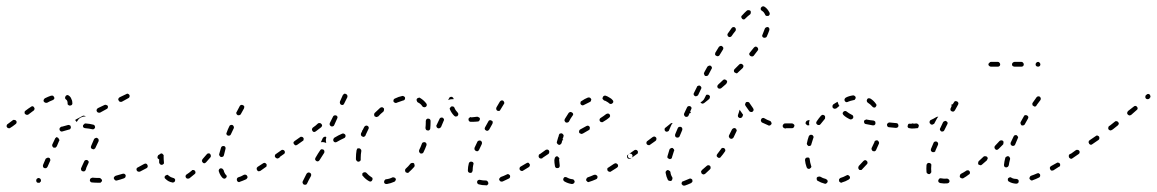

<svg xmlns="http://www.w3.org/2000/svg" viewBox="-28 -566 3627 602"><path d="M86 3Q87 6 90 7Q91 7 93 7Q94 8 96 7Q97 6 98 5Q99 4 100 3Q101 0 100 -3Q99 -6 96 -7Q95 -8 93 -8Q92 -8 90 -7Q89 -7 88 -6Q87 -5 86 -3Q85 0 86 3ZM283 7H284Q286 7 287 7Q288 6 289 5Q290 4 291 3Q292 1 292 0Q292 -3 289 -5Q287 -8 284 -8H283Q270 -8 262 -9Q261 -9 259 -8Q258 -8 257 -7Q255 -6 255 -5Q254 -4 254 -2Q253 1 255 3Q257 6 260 6Q269 7 283 7ZM364 -9Q365 -9 365 -11Q366 -12 366 -14Q366 -15 366 -17Q365 -19 362 -21Q359 -22 356 -21Q345 -18 335 -15Q332 -14 330 -11Q328 -9 329 -6Q330 -4 331 -3Q331 -2 333 -1Q334 0 335 0Q337 0 338 0Q350 -3 361 -7Q362 -8 364 -9ZM435 -43Q436 -46 434 -49Q434 -50 433 -51Q431 -52 430 -53Q429 -53 427 -53Q426 -53 424 -52Q414 -46 404 -41Q403 -41 402 -40Q401 -38 400 -37Q400 -36 400 -34Q400 -33 401 -31Q402 -29 405 -28Q408 -27 411 -28Q421 -33 432 -39Q434 -40 435 -43ZM226 -38Q226 -37 226 -35Q226 -34 227 -32Q227 -31 229 -30Q230 -29 231 -29Q234 -28 237 -29Q240 -31 241 -34Q242 -37 243 -41L249 -54Q250 -55 250 -57Q250 -58 250 -60Q249 -61 248 -62Q247 -63 246 -64Q243 -65 240 -64Q237 -63 236 -60L230 -47Q228 -42 226 -38ZM107 -43Q108 -40 111 -39Q114 -38 117 -39Q119 -40 121 -43L129 -61Q130 -63 130 -64Q130 -66 129 -67Q129 -68 128 -70Q127 -71 125 -71Q123 -73 120 -71Q117 -70 115 -68L107 -49Q106 -46 107 -43ZM484 -73Q485 -74 485 -76Q486 -77 485 -79Q485 -80 484 -81Q482 -84 479 -84Q476 -85 474 -83L469 -80Q467 -79 467 -77Q466 -76 466 -75Q465 -73 466 -72Q466 -70 467 -69Q469 -67 472 -66Q475 -66 477 -67L482 -71Q484 -72 484 -73ZM257 -106Q257 -104 257 -103Q258 -101 259 -100Q260 -99 261 -99Q263 -98 264 -98Q266 -98 267 -98Q268 -99 269 -100Q271 -101 271 -102L281 -123Q282 -126 281 -129Q280 -132 277 -133Q276 -134 274 -134Q273 -134 271 -133Q270 -133 269 -132Q268 -131 267 -130L258 -109Q257 -107 257 -106ZM136 -108Q137 -105 140 -103Q141 -103 143 -103Q144 -103 146 -103Q147 -104 148 -105Q149 -106 150 -107L158 -126Q158 -126 158 -126Q158 -126 159 -126L155 -133Q155 -133 154 -134Q152 -135 150 -136Q148 -136 147 -134Q145 -133 145 -132L136 -113Q135 -111 136 -108ZM159 -164Q158 -161 159 -158Q161 -155 163 -154Q166 -153 168 -154Q179 -157 189 -160Q192 -160 193 -163Q195 -165 194 -168Q194 -172 191 -173Q188 -175 185 -174Q177 -172 167 -169Q166 -169 165 -169Q164 -169 164 -168H163Q160 -166 159 -164ZM266 -161Q269 -163 270 -166Q270 -167 270 -169Q270 -170 269 -171Q269 -173 267 -174Q266 -175 265 -175Q254 -178 240 -179Q237 -179 235 -176Q232 -174 232 -171Q232 -168 234 -166Q237 -164 240 -164Q252 -163 260 -161Q263 -160 266 -161ZM23 -179Q24 -181 24 -182Q24 -184 24 -185Q23 -186 22 -188Q20 -190 17 -190Q14 -191 12 -189Q2 -181 -4 -177Q-6 -176 -6 -175Q-7 -174 -7 -172Q-8 -171 -7 -169Q-7 -168 -6 -167Q-4 -164 -1 -164Q2 -163 4 -165Q11 -169 21 -177Q22 -178 23 -179ZM208 -189Q208 -190 209 -191Q210 -192 211 -192L232 -203Q234 -204 236 -203Q239 -203 241 -201Q240 -201 240 -201Q235 -201 229 -199Q223 -197 219 -193Q215 -188 212 -183Q212 -183 212 -184Q210 -186 208 -189ZM79 -221Q80 -222 80 -224Q81 -225 80 -227Q80 -228 79 -229Q78 -232 74 -233Q71 -233 69 -231Q61 -226 52 -219Q50 -218 49 -215Q49 -211 50 -209Q51 -208 53 -207Q54 -206 55 -206Q57 -206 58 -206Q60 -206 61 -207Q70 -214 77 -219Q79 -220 79 -221ZM275 -222Q274 -219 276 -216Q277 -214 280 -213Q283 -212 286 -213L306 -224Q309 -225 310 -228Q311 -231 310 -234Q308 -236 305 -237Q302 -238 300 -237L279 -227Q276 -225 275 -222ZM184 -239Q185 -238 186 -237Q187 -236 189 -235Q190 -235 191 -235Q195 -235 197 -237Q199 -239 199 -242Q199 -250 196 -255Q194 -262 188 -266Q186 -268 183 -268Q179 -267 178 -265Q176 -262 176 -259Q176 -256 179 -254Q184 -251 184 -242Q184 -240 184 -239ZM142 -256Q143 -258 142 -261Q141 -263 140 -264Q139 -265 138 -266Q137 -266 135 -266Q134 -266 132 -266Q123 -263 113 -258Q110 -256 109 -253Q108 -250 109 -248Q111 -245 114 -244Q117 -243 120 -244Q129 -249 137 -252Q140 -253 142 -256ZM343 -256Q342 -254 344 -251Q345 -248 348 -247Q351 -246 354 -247L374 -258Q377 -259 378 -262Q379 -265 378 -268Q376 -271 373 -272Q370 -273 368 -271L347 -261Q344 -259 343 -256Z M515 6Q517 6 518 5Q519 4 520 3Q521 2 521 0Q522 -3 520 -5Q518 -8 515 -8Q507 -10 501 -15Q499 -18 496 -18Q493 -17 490 -15Q488 -13 488 -10Q488 -7 491 -5Q500 4 512 6Q514 7 515 6ZM746 -6Q747 -7 748 -9Q748 -10 748 -11Q748 -13 747 -14Q746 -17 743 -18Q740 -19 737 -18Q727 -12 719 -10Q716 -9 715 -6Q714 -3 715 0Q715 1 716 2Q717 3 718 4Q720 5 721 5Q723 5 724 4Q733 1 744 -4Q745 -5 746 -6ZM675 -6Q678 -5 680 -8Q681 -9 682 -10Q682 -11 683 -13Q683 -14 682 -16Q682 -17 680 -18Q675 -24 673 -33Q672 -34 671 -35Q670 -37 669 -37Q668 -38 666 -38Q665 -39 663 -38Q660 -37 659 -35Q657 -32 658 -29Q662 -16 670 -8Q672 -6 675 -6ZM585 -25Q585 -28 583 -31Q582 -32 581 -32Q580 -33 578 -33Q577 -33 575 -33Q574 -32 573 -31Q565 -24 557 -19Q555 -18 554 -15Q553 -12 555 -9Q556 -8 557 -7Q558 -6 560 -6Q561 -6 563 -6Q564 -6 566 -7Q574 -13 582 -20Q585 -22 585 -25ZM808 -47Q809 -50 807 -52Q806 -53 805 -54Q804 -55 803 -55Q801 -56 800 -55Q798 -55 797 -54Q788 -48 780 -43Q779 -42 778 -41Q777 -40 777 -38Q776 -37 777 -35Q777 -34 778 -33Q779 -30 782 -29Q785 -29 788 -30Q796 -36 805 -42Q808 -43 808 -47ZM474 -51Q476 -49 480 -49Q481 -49 482 -50Q484 -51 485 -52Q486 -53 486 -54Q486 -56 486 -57Q485 -66 485 -77Q485 -80 483 -82Q481 -85 478 -85Q475 -85 473 -82Q471 -80 471 -77Q471 -66 471 -56Q472 -53 474 -51ZM633 -76Q633 -77 633 -79Q633 -80 632 -81Q632 -83 630 -84Q628 -86 625 -85Q622 -85 620 -82Q613 -74 607 -67Q606 -66 606 -64Q605 -63 605 -61Q605 -60 606 -59Q607 -57 608 -56Q610 -54 613 -54Q616 -55 618 -57Q625 -65 632 -73Q633 -74 633 -76ZM849 -73Q850 -74 850 -76Q851 -77 850 -79Q850 -80 849 -81Q847 -84 844 -84Q841 -85 839 -83H838Q837 -82 836 -81Q835 -79 835 -78Q835 -77 835 -75Q836 -74 836 -72Q838 -70 841 -69Q844 -69 847 -71Q849 -72 849 -73ZM661 -77Q662 -74 665 -74Q667 -73 668 -74Q670 -74 671 -75Q672 -75 673 -77Q674 -78 674 -79Q676 -88 679 -99Q680 -100 679 -101Q679 -103 679 -104Q678 -106 677 -107Q676 -107 674 -108Q671 -109 668 -107Q666 -106 665 -103Q662 -92 659 -82Q659 -79 661 -77ZM682 -145Q684 -142 686 -141Q689 -140 692 -141Q695 -142 696 -145Q700 -154 705 -164Q706 -166 705 -169Q704 -172 701 -174Q698 -175 695 -174Q692 -173 691 -170Q686 -160 683 -151Q681 -148 682 -145ZM713 -210Q714 -207 717 -205Q720 -204 723 -205Q726 -206 727 -208Q732 -217 737 -226Q738 -229 738 -232Q737 -235 734 -236Q731 -238 728 -237Q725 -236 724 -234Q719 -224 714 -215Q712 -213 713 -210Z M948 -17Q948 -19 947 -20Q947 -21 946 -23Q945 -24 944 -24Q941 -26 938 -25Q935 -24 933 -21Q926 -7 921 3Q920 5 921 8Q922 11 925 13Q926 13 927 13Q929 14 930 13Q932 13 933 12Q934 11 935 9Q939 0 947 -14Q947 -16 948 -17ZM1180 -3Q1179 -2 1178 -1Q1177 0 1177 2Q1176 3 1176 5Q1177 8 1179 10Q1182 11 1185 11Q1197 9 1208 4Q1211 3 1212 0Q1214 -3 1213 -5Q1212 -7 1211 -8Q1210 -9 1209 -9Q1207 -10 1206 -10Q1204 -10 1203 -10Q1193 -5 1183 -4Q1181 -4 1180 -3ZM1116 -26Q1112 -26 1110 -24Q1109 -23 1108 -22Q1108 -20 1108 -19Q1108 -17 1108 -16Q1109 -15 1110 -14Q1118 -4 1129 2Q1132 4 1135 3Q1138 2 1139 -1Q1140 -2 1140 -4Q1140 -5 1140 -7Q1140 -8 1139 -9Q1138 -10 1136 -11Q1128 -16 1121 -24Q1119 -26 1116 -26ZM1242 -32Q1242 -29 1244 -26Q1245 -25 1246 -25Q1248 -24 1249 -24Q1251 -24 1252 -24Q1253 -25 1254 -26Q1263 -34 1271 -43Q1271 -44 1272 -46Q1272 -47 1272 -49Q1272 -50 1271 -51Q1271 -53 1270 -54Q1267 -56 1264 -55Q1261 -55 1259 -53Q1252 -44 1244 -37Q1242 -35 1242 -32ZM1105 -93Q1105 -96 1103 -98Q1101 -101 1098 -101Q1096 -101 1095 -101Q1094 -101 1092 -100Q1091 -99 1091 -97Q1090 -96 1090 -95Q1088 -83 1088 -71Q1088 -69 1088 -66Q1089 -63 1091 -61Q1093 -59 1096 -59Q1098 -59 1099 -60Q1100 -60 1101 -61Q1102 -63 1103 -64Q1103 -65 1103 -67Q1103 -69 1103 -71Q1103 -82 1105 -93ZM989 -92Q989 -95 986 -97Q983 -98 980 -98Q977 -97 976 -95Q969 -85 961 -71Q960 -69 960 -66Q961 -63 964 -61Q966 -60 969 -60Q972 -61 974 -64Q982 -77 988 -86Q990 -89 989 -92ZM864 -85Q865 -86 865 -88Q866 -89 865 -90Q865 -92 864 -93Q862 -96 859 -96Q856 -97 854 -95L837 -83Q835 -82 835 -81Q834 -80 834 -78Q833 -77 834 -75Q834 -74 835 -73Q837 -70 840 -70Q843 -69 845 -71L862 -83Q864 -84 864 -85ZM1286 -93Q1286 -91 1286 -90Q1287 -88 1288 -87Q1289 -86 1290 -85Q1293 -84 1296 -85Q1299 -86 1300 -89Q1305 -99 1309 -110Q1310 -113 1309 -116Q1307 -119 1305 -120Q1303 -121 1302 -120Q1300 -120 1299 -120Q1297 -119 1296 -118Q1295 -117 1295 -116Q1291 -105 1286 -95Q1286 -94 1286 -93ZM924 -129Q925 -132 923 -134Q921 -137 918 -137Q915 -138 913 -136L896 -124Q893 -122 892 -119Q892 -116 894 -114Q895 -112 896 -112Q897 -111 899 -110Q900 -110 902 -111Q903 -111 904 -112L921 -124Q924 -125 924 -129ZM988 -120Q983 -121 978 -120L984 -133Q986 -136 989 -137Q992 -138 994 -137Q995 -136 995 -136Q995 -136 995 -136Q995 -135 995 -135Q993 -128 994 -122Q995 -121 995 -120L994 -118Q991 -119 988 -120ZM1055 -137Q1056 -140 1055 -143Q1053 -146 1050 -147Q1048 -148 1045 -147Q1033 -142 1020 -134Q1018 -132 1017 -129Q1016 -126 1018 -123Q1019 -121 1022 -120Q1025 -119 1028 -121Q1040 -128 1051 -133Q1054 -134 1055 -137ZM1127 -161Q1129 -164 1128 -167Q1127 -170 1125 -171Q1122 -173 1119 -172Q1116 -171 1114 -168Q1111 -163 1109 -158Q1108 -158 1108 -158Q1108 -157 1108 -157Q1107 -153 1105 -150L1104 -148Q1103 -145 1104 -142Q1105 -139 1108 -138Q1111 -136 1113 -137Q1116 -138 1118 -141L1119 -144Q1123 -153 1127 -161ZM982 -172Q982 -175 980 -177Q978 -180 975 -180Q972 -181 969 -179Q962 -172 953 -166Q951 -164 950 -161Q950 -158 952 -155Q953 -154 954 -153Q955 -153 957 -152Q958 -152 960 -153Q961 -153 962 -154Q971 -161 979 -167Q981 -169 982 -172ZM1306 -165Q1306 -162 1308 -159Q1310 -157 1313 -157Q1316 -156 1318 -158Q1321 -160 1321 -163Q1322 -173 1322 -183V-187Q1322 -190 1320 -192Q1318 -194 1315 -194Q1313 -194 1312 -194Q1310 -193 1309 -192Q1308 -191 1308 -190Q1307 -188 1307 -187V-182Q1307 -174 1306 -165ZM1006 -174Q1007 -172 1010 -170Q1013 -169 1016 -170Q1019 -171 1020 -174L1029 -194Q1031 -197 1030 -200Q1029 -203 1026 -204Q1023 -205 1020 -204Q1017 -203 1016 -200L1006 -180Q1005 -177 1006 -174ZM1176 -222Q1177 -225 1175 -227Q1174 -228 1172 -229Q1171 -230 1170 -230Q1168 -230 1167 -229Q1165 -229 1164 -228Q1155 -220 1147 -212Q1145 -210 1145 -207Q1145 -203 1147 -201Q1148 -200 1150 -200Q1151 -199 1153 -199Q1154 -199 1155 -200Q1157 -200 1158 -201Q1165 -209 1174 -216Q1176 -218 1176 -222ZM1301 -230Q1304 -229 1307 -231Q1308 -232 1309 -233Q1310 -234 1310 -236Q1310 -237 1310 -239Q1310 -240 1309 -241Q1301 -252 1289 -259Q1288 -259 1287 -260Q1285 -260 1284 -259Q1282 -259 1281 -258Q1280 -257 1279 -256Q1278 -254 1278 -253Q1278 -251 1279 -250Q1279 -249 1280 -247Q1281 -246 1282 -245Q1291 -241 1296 -233Q1298 -230 1301 -230ZM1038 -242Q1039 -239 1041 -238Q1044 -236 1047 -237Q1050 -238 1051 -241L1061 -261Q1062 -264 1061 -267Q1060 -270 1057 -271Q1056 -272 1054 -272Q1053 -272 1051 -272Q1050 -271 1049 -270Q1048 -269 1047 -268L1038 -248Q1037 -245 1038 -242ZM1239 -252Q1240 -253 1241 -254Q1242 -255 1242 -257Q1242 -258 1242 -260Q1241 -263 1238 -264Q1236 -266 1233 -265Q1222 -263 1210 -257Q1207 -256 1206 -253Q1205 -250 1206 -247Q1207 -246 1208 -245Q1209 -244 1210 -244Q1212 -243 1213 -243Q1215 -243 1216 -244Q1227 -248 1236 -251Q1238 -251 1239 -252Z M1499 15Q1500 14 1501 13Q1502 12 1503 11Q1503 9 1503 8Q1503 5 1501 3Q1499 0 1496 0Q1485 0 1477 -2Q1474 -3 1471 -1Q1469 0 1468 3Q1468 5 1468 6Q1468 8 1469 9Q1470 10 1471 11Q1472 12 1473 12Q1483 15 1496 15Q1497 15 1499 15ZM1571 -10Q1572 -13 1571 -16Q1570 -17 1569 -18Q1568 -19 1566 -20Q1565 -20 1563 -20Q1562 -20 1561 -19Q1551 -14 1542 -11Q1541 -10 1540 -9Q1539 -8 1538 -7Q1537 -5 1537 -4Q1537 -2 1538 -1Q1539 2 1542 3Q1545 4 1548 3Q1557 -1 1567 -6Q1570 -7 1571 -10ZM1439 -31Q1439 -28 1441 -26Q1443 -24 1446 -24Q1448 -24 1449 -24Q1451 -25 1452 -26Q1453 -27 1453 -29Q1454 -30 1454 -32Q1454 -32 1454 -33Q1454 -40 1456 -50Q1457 -51 1457 -53Q1456 -54 1456 -56Q1455 -57 1454 -58Q1452 -59 1451 -59Q1448 -60 1445 -58Q1443 -57 1442 -54Q1439 -42 1439 -33Q1439 -32 1439 -31ZM1632 -44Q1633 -45 1633 -47Q1634 -48 1634 -49Q1633 -51 1632 -52Q1631 -55 1628 -56Q1625 -56 1622 -54Q1613 -49 1605 -44Q1603 -43 1602 -42Q1602 -40 1601 -39Q1601 -37 1601 -36Q1601 -35 1602 -33Q1604 -31 1607 -30Q1610 -29 1612 -31Q1621 -36 1630 -42Q1631 -43 1632 -44ZM1676 -76Q1677 -79 1675 -81Q1674 -83 1673 -83Q1672 -84 1670 -84Q1669 -85 1667 -84Q1666 -84 1665 -83H1664Q1661 -81 1661 -78Q1660 -75 1662 -72Q1663 -71 1664 -70Q1666 -69 1667 -69Q1669 -69 1670 -69Q1671 -70 1673 -70V-71Q1676 -73 1676 -76ZM1460 -97Q1461 -94 1464 -93Q1467 -91 1470 -92Q1473 -94 1474 -96Q1478 -105 1483 -115Q1483 -116 1483 -118Q1483 -119 1483 -121Q1482 -122 1481 -123Q1480 -124 1479 -125Q1476 -126 1473 -125Q1470 -124 1469 -122Q1464 -112 1460 -103Q1459 -100 1460 -97ZM1492 -161Q1493 -158 1496 -157Q1498 -155 1501 -156Q1504 -157 1506 -160L1516 -178Q1517 -181 1517 -184Q1516 -187 1513 -188Q1510 -190 1507 -189Q1504 -188 1503 -185L1493 -167Q1491 -164 1492 -161ZM1364 -190Q1364 -191 1364 -193Q1363 -194 1362 -195Q1361 -196 1360 -197Q1357 -198 1354 -197Q1351 -196 1350 -193L1341 -174Q1340 -173 1340 -171Q1340 -170 1341 -168Q1341 -167 1342 -166Q1343 -165 1345 -164Q1348 -163 1350 -164Q1353 -165 1355 -168L1363 -187Q1364 -188 1364 -190ZM1470 -185Q1472 -185 1473 -186Q1474 -186 1475 -188Q1476 -189 1476 -190Q1477 -192 1477 -193Q1476 -195 1476 -196Q1475 -197 1474 -198Q1472 -199 1471 -199Q1470 -200 1468 -200Q1460 -199 1450 -198L1448 -199Q1447 -199 1445 -198Q1444 -197 1443 -196Q1442 -195 1441 -194Q1441 -193 1441 -191Q1441 -188 1443 -186Q1445 -184 1448 -184H1450Q1461 -184 1470 -185ZM1399 -201Q1400 -200 1402 -201Q1403 -201 1405 -201Q1406 -202 1407 -203Q1409 -205 1409 -208Q1409 -211 1407 -213Q1400 -220 1397 -228Q1396 -231 1393 -232Q1390 -233 1387 -232Q1386 -232 1385 -230Q1384 -229 1383 -228Q1382 -227 1382 -225Q1382 -224 1383 -222Q1388 -211 1396 -203Q1397 -202 1399 -201ZM1528 -224Q1528 -221 1531 -219Q1534 -218 1537 -218Q1540 -219 1541 -222L1552 -240Q1554 -242 1553 -245Q1552 -248 1550 -250Q1547 -252 1544 -251Q1541 -250 1539 -247L1529 -230Q1527 -227 1528 -224ZM1384 -262Q1387 -263 1390 -262Q1391 -261 1392 -260Q1393 -259 1394 -258Q1394 -257 1394 -256Q1394 -256 1394 -255Q1392 -255 1390 -255Q1384 -255 1379 -253Q1378 -253 1377 -252L1380 -258Q1381 -261 1384 -262Z M1771 9Q1773 7 1774 4Q1774 3 1773 1Q1773 0 1772 -1Q1771 -2 1770 -3Q1769 -4 1767 -4Q1757 -5 1749 -10Q1746 -11 1743 -11Q1740 -10 1739 -7Q1738 -6 1738 -4Q1738 -3 1738 -1Q1739 0 1740 1Q1740 2 1742 3Q1752 9 1765 11Q1768 11 1771 9ZM1845 -8Q1846 -11 1845 -14Q1844 -15 1843 -16Q1842 -17 1840 -18Q1839 -18 1838 -18Q1836 -18 1835 -18Q1824 -13 1815 -10Q1812 -9 1811 -6Q1809 -3 1810 0Q1811 1 1812 2Q1813 3 1814 4Q1815 5 1817 5Q1818 5 1820 4Q1830 1 1841 -4Q1844 -5 1845 -8ZM1910 -45Q1910 -48 1909 -50Q1908 -52 1907 -52Q1905 -53 1904 -54Q1902 -54 1901 -54Q1900 -53 1898 -53Q1889 -47 1880 -41Q1877 -40 1876 -37Q1876 -34 1877 -31Q1878 -30 1879 -29Q1880 -28 1882 -28Q1883 -27 1885 -27Q1886 -28 1887 -28Q1897 -34 1906 -40Q1909 -42 1910 -45ZM1711 -66H1710Q1710 -55 1712 -45Q1712 -44 1713 -42Q1714 -41 1715 -40Q1716 -39 1718 -39Q1719 -39 1721 -39Q1724 -39 1726 -42Q1727 -44 1727 -47Q1726 -56 1725 -66L1726 -68Q1726 -70 1725 -71Q1724 -72 1723 -73Q1722 -74 1721 -75Q1720 -76 1718 -76Q1715 -76 1713 -73Q1711 -71 1711 -68ZM1955 -76Q1956 -79 1954 -81Q1953 -83 1952 -83Q1951 -84 1949 -84Q1948 -85 1946 -84Q1945 -84 1944 -83L1941 -81Q1939 -80 1938 -77Q1938 -73 1939 -71Q1940 -70 1941 -69Q1943 -68 1944 -68Q1946 -68 1947 -68Q1949 -68 1950 -69L1952 -71Q1955 -73 1955 -76ZM1694 -88Q1695 -91 1693 -94Q1693 -95 1691 -96Q1690 -96 1689 -97Q1687 -97 1686 -97Q1684 -96 1683 -96Q1674 -89 1665 -83Q1662 -81 1662 -78Q1661 -75 1663 -73Q1664 -71 1665 -71Q1666 -70 1668 -70Q1669 -69 1671 -70Q1672 -70 1673 -71Q1682 -77 1691 -83Q1694 -85 1694 -88ZM1722 -135Q1720 -129 1718 -121Q1717 -118 1719 -116Q1721 -113 1724 -112Q1727 -111 1729 -113Q1732 -115 1733 -118Q1734 -122 1735 -126Q1737 -126 1738 -127Q1738 -128 1737 -129Q1736 -129 1736 -129Q1736 -130 1736 -131Q1737 -134 1738 -135Q1738 -136 1738 -136Q1738 -136 1738 -136L1739 -139Q1740 -142 1738 -144Q1736 -147 1733 -148Q1730 -148 1727 -147Q1725 -145 1724 -142V-140Q1723 -138 1722 -135ZM1821 -162Q1822 -165 1821 -168Q1819 -171 1816 -172Q1813 -172 1811 -171L1791 -160Q1789 -159 1788 -156Q1787 -153 1788 -150Q1789 -149 1790 -148Q1791 -147 1793 -147Q1794 -146 1796 -146Q1797 -147 1799 -147L1818 -158Q1821 -159 1821 -162ZM1742 -190Q1742 -188 1742 -187Q1743 -185 1744 -184Q1745 -183 1746 -182Q1749 -181 1752 -182Q1755 -183 1756 -185Q1761 -195 1767 -203Q1768 -204 1769 -206Q1769 -207 1769 -208Q1769 -210 1768 -211Q1767 -212 1766 -213Q1763 -215 1760 -215Q1757 -214 1755 -212Q1749 -203 1743 -193Q1742 -191 1742 -190ZM1885 -202Q1885 -205 1883 -208Q1881 -210 1878 -210Q1875 -210 1872 -208Q1866 -203 1855 -196Q1853 -195 1852 -192Q1851 -189 1853 -186Q1855 -183 1858 -183Q1861 -182 1863 -184Q1875 -191 1882 -197Q1884 -199 1885 -202ZM1792 -244Q1791 -241 1793 -239Q1793 -238 1795 -237Q1796 -236 1797 -236Q1799 -235 1800 -236Q1802 -236 1803 -237Q1812 -242 1821 -246Q1822 -247 1824 -248Q1825 -249 1825 -251Q1826 -252 1826 -253Q1826 -255 1825 -256Q1824 -259 1821 -260Q1818 -261 1815 -260Q1805 -256 1795 -249Q1792 -248 1792 -244ZM1871 -266Q1868 -267 1865 -265Q1863 -264 1862 -261Q1861 -259 1861 -258Q1861 -256 1862 -255Q1863 -254 1864 -253Q1865 -252 1866 -251Q1871 -250 1875 -247Q1879 -245 1882 -242Q1884 -240 1887 -240Q1890 -240 1892 -242Q1895 -244 1895 -247Q1895 -250 1893 -252Q1889 -257 1883 -260Q1877 -264 1871 -266Z M2141 6Q2142 5 2143 4Q2143 2 2143 1Q2143 -1 2143 -2Q2141 -5 2138 -6Q2135 -7 2132 -5Q2123 -1 2115 2Q2112 2 2110 5Q2109 8 2109 11Q2110 12 2111 13Q2112 15 2113 15Q2114 16 2116 16Q2117 16 2119 16Q2128 13 2139 8Q2140 7 2141 6ZM2071 1Q2074 2 2077 1Q2079 -1 2080 -4Q2081 -7 2080 -10Q2075 -17 2074 -27Q2073 -30 2070 -31Q2068 -33 2065 -33Q2063 -32 2062 -31Q2061 -31 2060 -29Q2059 -28 2059 -27Q2059 -25 2059 -24Q2061 -12 2066 -2Q2068 1 2071 1ZM2200 -38Q2200 -39 2200 -41Q2200 -42 2200 -43Q2199 -45 2198 -46Q2196 -48 2193 -48Q2190 -48 2188 -46Q2180 -39 2173 -33Q2172 -32 2171 -30Q2170 -29 2170 -28Q2170 -26 2171 -25Q2171 -23 2172 -22Q2174 -20 2177 -19Q2180 -19 2183 -21Q2190 -28 2198 -35Q2199 -36 2200 -38ZM2065 -71Q2067 -69 2070 -68Q2071 -67 2073 -67Q2074 -68 2076 -68Q2077 -69 2078 -70Q2079 -71 2079 -73Q2082 -82 2085 -92Q2086 -93 2086 -95Q2086 -96 2085 -98Q2084 -99 2083 -100Q2082 -101 2081 -102Q2078 -103 2075 -101Q2072 -100 2071 -97Q2068 -86 2065 -77Q2064 -74 2065 -71ZM1950 -70Q1948 -69 1947 -70Q1945 -70 1944 -71Q1943 -71 1942 -73Q1940 -75 1941 -78Q1941 -81 1944 -83L1961 -95Q1962 -96 1963 -96Q1965 -96 1966 -96Q1968 -96 1969 -95Q1970 -94 1971 -93Q1973 -91 1972 -87Q1972 -84 1969 -83L1952 -71Q1951 -70 1950 -70ZM2246 -96Q2246 -99 2243 -101Q2242 -102 2240 -102Q2239 -103 2237 -102Q2236 -102 2235 -101Q2233 -101 2233 -99Q2227 -91 2221 -83Q2219 -81 2219 -77Q2220 -74 2222 -73Q2223 -72 2225 -71Q2226 -71 2228 -71Q2229 -71 2230 -72Q2232 -73 2232 -74Q2239 -82 2245 -91Q2247 -93 2246 -96ZM2030 -129Q2031 -132 2029 -135Q2027 -137 2024 -138Q2021 -138 2018 -136L2002 -124Q2000 -123 2000 -122Q1999 -121 1999 -119Q1998 -118 1999 -116Q1999 -115 2000 -114Q2002 -111 2005 -111Q2008 -110 2010 -112L2027 -124Q2030 -126 2030 -129ZM2282 -156Q2282 -158 2281 -159Q2281 -161 2280 -162Q2279 -163 2277 -164Q2274 -165 2272 -164Q2269 -163 2267 -160Q2263 -151 2258 -142Q2258 -141 2257 -139Q2257 -138 2258 -136Q2258 -135 2259 -134Q2260 -132 2261 -132Q2264 -130 2267 -131Q2270 -132 2272 -135Q2276 -144 2281 -154Q2282 -155 2282 -156ZM2089 -139Q2090 -136 2093 -135Q2096 -134 2099 -135Q2102 -136 2103 -139L2111 -158Q2112 -161 2111 -164Q2110 -167 2107 -168Q2104 -169 2101 -168Q2098 -167 2097 -164L2089 -145Q2088 -142 2089 -139ZM2081 -180Q2079 -181 2078 -180Q2076 -180 2075 -179L2059 -166Q2056 -165 2056 -162Q2055 -158 2057 -156Q2059 -153 2062 -153Q2065 -153 2068 -155L2069 -156L2076 -172Q2078 -177 2081 -180ZM2439 -166Q2442 -168 2442 -171Q2442 -174 2439 -176Q2437 -178 2434 -178L2433 -179Q2430 -179 2428 -176Q2426 -174 2426 -171Q2426 -168 2428 -166Q2430 -164 2433 -164L2434 -163Q2437 -163 2439 -166ZM2384 -172Q2385 -173 2387 -173Q2388 -174 2389 -175Q2390 -176 2391 -177Q2392 -180 2390 -183Q2389 -186 2386 -187Q2377 -190 2369 -195Q2366 -197 2363 -196Q2360 -195 2359 -193Q2358 -191 2358 -190Q2357 -188 2358 -187Q2358 -186 2359 -184Q2360 -183 2361 -182Q2371 -177 2381 -173Q2382 -172 2384 -172ZM2299 -199Q2298 -197 2296 -197Q2295 -196 2294 -196Q2292 -196 2291 -196Q2288 -197 2286 -200Q2285 -203 2286 -206Q2289 -214 2291 -222Q2296 -214 2302 -206Q2301 -204 2300 -201Q2300 -200 2299 -199ZM2117 -205Q2118 -202 2121 -200Q2124 -199 2127 -200Q2130 -201 2131 -204L2134 -211Q2136 -211 2138 -212Q2138 -212 2138 -212Q2138 -212 2138 -213Q2137 -214 2136 -216L2139 -223Q2141 -226 2140 -229Q2138 -232 2136 -233Q2133 -234 2130 -233Q2127 -232 2126 -229L2117 -210Q2116 -208 2117 -205ZM2326 -215Q2329 -214 2332 -216Q2334 -218 2335 -221Q2335 -224 2333 -227Q2327 -235 2322 -243Q2321 -246 2318 -246Q2315 -247 2312 -246Q2311 -245 2310 -244Q2309 -243 2309 -241Q2308 -240 2308 -238Q2309 -237 2309 -235Q2315 -226 2321 -218Q2323 -215 2326 -215ZM2190 -251 2196 -256Q2197 -257 2197 -259Q2198 -260 2198 -261Q2198 -263 2198 -264Q2197 -266 2196 -267Q2194 -269 2191 -269Q2188 -270 2186 -268L2181 -258Q2179 -253 2174 -249Q2172 -247 2168 -245Q2169 -245 2169 -245Q2169 -244 2169 -244Q2171 -242 2174 -241Q2177 -241 2180 -243ZM2147 -269Q2148 -266 2151 -265Q2152 -264 2154 -264Q2155 -264 2157 -265Q2158 -265 2159 -266Q2160 -267 2161 -268L2170 -287Q2172 -290 2171 -292Q2170 -295 2167 -297Q2166 -297 2164 -298Q2163 -298 2161 -297Q2160 -297 2159 -296Q2157 -295 2157 -293L2148 -275Q2146 -272 2147 -269ZM2252 -309Q2252 -312 2250 -314Q2248 -316 2244 -317Q2241 -317 2239 -315L2224 -301Q2222 -299 2221 -296Q2221 -292 2223 -290Q2225 -288 2228 -288Q2232 -288 2234 -290L2249 -303Q2251 -306 2252 -309ZM2179 -336Q2179 -334 2180 -333Q2180 -331 2181 -330Q2182 -329 2183 -328Q2186 -327 2189 -328Q2192 -329 2193 -331L2203 -350Q2205 -352 2204 -355Q2203 -358 2200 -360Q2197 -361 2195 -360Q2192 -359 2190 -357L2180 -339Q2180 -337 2179 -336ZM2303 -359Q2303 -362 2300 -364Q2298 -366 2295 -366Q2292 -366 2290 -364Q2283 -357 2275 -349Q2273 -347 2273 -344Q2273 -341 2275 -339Q2278 -337 2281 -336Q2284 -336 2286 -339Q2294 -346 2301 -353Q2303 -356 2303 -359ZM2349 -413Q2349 -416 2346 -418Q2344 -420 2341 -420Q2338 -419 2336 -417Q2330 -409 2323 -401Q2321 -399 2321 -396Q2322 -393 2324 -391Q2327 -389 2330 -389Q2333 -389 2335 -391Q2342 -400 2348 -408Q2350 -410 2349 -413ZM2214 -395Q2215 -392 2218 -391Q2220 -389 2224 -390Q2227 -391 2228 -393L2239 -411Q2240 -413 2240 -416Q2239 -419 2236 -421Q2234 -423 2231 -422Q2228 -421 2226 -419L2215 -401Q2214 -398 2214 -395ZM2384 -477Q2383 -480 2380 -481Q2377 -482 2374 -480Q2371 -479 2370 -476Q2367 -468 2363 -458Q2361 -455 2362 -452Q2363 -449 2366 -448Q2369 -447 2372 -448Q2375 -449 2376 -451Q2381 -462 2384 -471Q2385 -474 2384 -477ZM2253 -456Q2253 -453 2256 -451Q2258 -449 2261 -450Q2264 -450 2266 -453Q2272 -462 2278 -469Q2280 -472 2279 -475Q2279 -478 2276 -480Q2274 -482 2271 -481Q2268 -481 2266 -478Q2260 -470 2254 -461Q2252 -459 2253 -456ZM2297 -516Q2296 -514 2296 -513Q2297 -511 2297 -510Q2298 -508 2299 -507Q2301 -505 2304 -505Q2307 -505 2309 -508Q2317 -516 2324 -521Q2326 -523 2326 -526Q2327 -529 2325 -532Q2323 -534 2320 -534Q2317 -535 2314 -533Q2307 -527 2299 -518Q2298 -517 2297 -516ZM2369 -545Q2366 -547 2363 -546Q2360 -545 2358 -542Q2357 -540 2357 -537Q2358 -534 2361 -532Q2367 -529 2371 -520Q2371 -519 2372 -518Q2373 -517 2375 -516Q2376 -516 2378 -516Q2379 -516 2381 -516Q2383 -517 2385 -520Q2386 -523 2385 -526Q2382 -532 2378 -537Q2374 -542 2369 -545Z M2563 9Q2566 7 2567 4Q2567 3 2567 1Q2567 0 2566 -1Q2565 -3 2564 -3Q2563 -4 2561 -5Q2552 -7 2544 -12Q2541 -13 2538 -12Q2535 -12 2533 -9Q2532 -6 2533 -3Q2533 0 2536 1Q2546 7 2558 10Q2561 11 2563 9ZM2635 -5Q2636 -6 2637 -7Q2637 -9 2637 -10Q2637 -12 2636 -13Q2634 -16 2631 -17Q2629 -18 2626 -16Q2617 -11 2607 -8Q2605 -7 2603 -4Q2602 -1 2603 1Q2603 3 2604 4Q2605 5 2607 6Q2608 6 2609 7Q2611 7 2612 6Q2623 3 2633 -3Q2634 -4 2635 -5ZM2692 -54Q2692 -55 2692 -57Q2692 -58 2691 -60Q2690 -61 2689 -62Q2687 -64 2684 -64Q2681 -63 2679 -61Q2672 -53 2665 -46Q2663 -43 2663 -40Q2663 -37 2665 -35Q2666 -34 2667 -33Q2669 -33 2670 -33Q2672 -33 2673 -33Q2674 -34 2675 -35Q2683 -43 2690 -51Q2691 -52 2692 -54ZM2505 -37Q2508 -36 2511 -37Q2512 -38 2513 -39Q2514 -39 2515 -41Q2516 -42 2516 -44Q2516 -45 2515 -47Q2512 -56 2511 -65Q2511 -69 2509 -71Q2506 -73 2503 -72Q2500 -72 2498 -70Q2496 -67 2496 -64Q2497 -53 2501 -42Q2502 -39 2505 -37ZM2727 -122Q2726 -124 2723 -126Q2722 -126 2720 -126Q2719 -126 2717 -125Q2716 -125 2715 -124Q2714 -123 2714 -121Q2710 -112 2705 -102Q2704 -100 2705 -97Q2706 -94 2709 -92Q2710 -92 2712 -92Q2713 -91 2715 -92Q2716 -92 2717 -93Q2718 -94 2719 -96Q2724 -106 2728 -116Q2729 -119 2727 -122ZM2502 -115Q2502 -113 2503 -112Q2503 -111 2505 -110Q2506 -109 2507 -108Q2510 -108 2513 -109Q2516 -111 2516 -114Q2519 -124 2522 -133Q2523 -135 2523 -136Q2523 -138 2522 -139Q2521 -141 2520 -142Q2519 -143 2518 -143Q2515 -144 2512 -143Q2509 -141 2508 -139Q2504 -128 2502 -117Q2501 -116 2502 -115ZM2459 -165Q2460 -166 2461 -167Q2462 -168 2462 -169Q2463 -171 2463 -172Q2463 -175 2460 -177Q2458 -179 2455 -179Q2445 -179 2434 -179Q2431 -178 2429 -176Q2426 -174 2426 -171Q2427 -169 2427 -168Q2428 -167 2429 -166Q2430 -165 2431 -164Q2433 -163 2434 -164Q2445 -164 2456 -164Q2457 -164 2459 -165ZM2838 -164Q2839 -165 2840 -166Q2841 -167 2842 -168Q2842 -169 2842 -171Q2843 -174 2840 -176Q2838 -178 2835 -179H2833Q2831 -179 2830 -178Q2829 -177 2828 -176Q2827 -175 2826 -174Q2825 -173 2825 -171Q2825 -168 2828 -166Q2830 -164 2833 -164H2835Q2836 -163 2838 -164ZM2787 -167Q2789 -169 2789 -172Q2789 -175 2787 -178Q2785 -180 2782 -180Q2771 -181 2761 -182Q2758 -182 2756 -180Q2753 -178 2753 -175Q2753 -172 2755 -169Q2757 -167 2760 -167Q2770 -166 2781 -165Q2784 -165 2787 -167ZM2711 -173Q2713 -173 2714 -174Q2715 -175 2716 -176Q2717 -178 2717 -179Q2717 -182 2716 -185Q2714 -187 2711 -188Q2700 -189 2690 -191Q2689 -192 2687 -191Q2686 -191 2685 -190Q2683 -190 2682 -188Q2682 -187 2681 -186Q2681 -183 2682 -180Q2684 -177 2687 -177Q2697 -175 2708 -173Q2710 -173 2711 -173ZM2505 -173Q2503 -173 2502 -174Q2501 -175 2500 -176Q2499 -177 2498 -178Q2497 -181 2499 -184Q2500 -187 2503 -188Q2507 -189 2510 -190Q2510 -189 2510 -188Q2508 -182 2509 -176Q2510 -175 2510 -174Q2509 -174 2508 -173Q2506 -173 2505 -173ZM2531 -180Q2532 -177 2535 -175Q2536 -174 2537 -174Q2539 -174 2540 -174Q2542 -174 2543 -175Q2544 -176 2545 -177Q2551 -185 2558 -193Q2559 -194 2559 -196Q2559 -197 2559 -199Q2559 -200 2559 -201Q2558 -203 2557 -204Q2554 -206 2551 -206Q2548 -205 2546 -203Q2539 -195 2533 -186Q2531 -183 2531 -180ZM2642 -192Q2645 -193 2647 -196Q2648 -199 2647 -202Q2646 -205 2643 -206Q2633 -211 2627 -216Q2625 -218 2622 -218Q2618 -218 2616 -215Q2614 -213 2614 -210Q2615 -207 2617 -205Q2624 -198 2637 -192Q2639 -191 2642 -192ZM2588 -225Q2585 -226 2583 -228Q2582 -231 2582 -234Q2583 -237 2585 -239Q2592 -243 2598 -247Q2599 -243 2601 -239Q2602 -236 2604 -234Q2602 -233 2600 -231Q2600 -230 2599 -230Q2597 -228 2594 -226Q2591 -225 2588 -225ZM2695 -258Q2692 -257 2691 -255Q2690 -253 2690 -252Q2689 -250 2690 -249Q2690 -247 2691 -246Q2692 -245 2693 -244Q2701 -239 2707 -232Q2709 -229 2712 -229Q2715 -228 2717 -230Q2718 -231 2719 -233Q2720 -234 2720 -235Q2720 -237 2720 -238Q2719 -240 2718 -241Q2711 -251 2701 -257Q2698 -258 2695 -258ZM2620 -255Q2619 -252 2621 -249Q2621 -248 2623 -247Q2624 -246 2625 -246Q2627 -245 2628 -246Q2630 -246 2631 -247Q2638 -250 2648 -252Q2652 -252 2653 -255Q2655 -257 2655 -260Q2655 -263 2652 -265Q2650 -267 2647 -267Q2633 -265 2624 -260Q2621 -258 2620 -255Z M3164 8Q3166 6 3166 3Q3166 1 3166 0Q3165 -2 3164 -3Q3163 -4 3162 -4Q3160 -5 3159 -5Q3149 -5 3143 -9Q3141 -11 3138 -10Q3135 -9 3133 -7Q3132 -6 3132 -4Q3132 -3 3132 -1Q3132 0 3133 1Q3134 3 3135 3Q3144 9 3158 10Q3161 10 3164 8ZM2945 8Q2946 8 2947 7Q2948 5 2949 4Q2949 3 2949 1Q2949 -2 2946 -4Q2944 -6 2941 -6Q2932 -5 2922 -7Q2921 -7 2920 -7Q2918 -6 2917 -6Q2916 -5 2915 -3Q2914 -2 2914 -1Q2913 2 2915 5Q2917 7 2920 8Q2931 10 2942 9Q2943 9 2945 8ZM3233 -13Q3234 -16 3233 -19Q3233 -20 3231 -21Q3230 -22 3229 -23Q3228 -23 3226 -23Q3225 -23 3223 -22Q3214 -18 3205 -15Q3202 -14 3201 -11Q3199 -8 3200 -5Q3201 -4 3202 -3Q3203 -2 3204 -1Q3206 0 3207 0Q3209 0 3210 -1Q3219 -4 3229 -9Q3232 -10 3233 -13ZM3013 -23Q3014 -26 3012 -29Q3011 -30 3010 -31Q3009 -32 3007 -32Q3006 -32 3005 -32Q3003 -32 3002 -31Q2993 -25 2985 -21Q2984 -20 2983 -19Q2982 -18 2982 -16Q2981 -15 2981 -13Q2982 -12 2982 -10Q2984 -8 2987 -7Q2990 -6 2992 -7Q3001 -12 3010 -19Q3013 -20 3013 -23ZM2880 -22Q2882 -20 2885 -20Q2887 -20 2888 -21Q2889 -22 2890 -23Q2891 -24 2892 -26Q2892 -27 2892 -28Q2891 -36 2892 -47Q2893 -50 2891 -52Q2889 -55 2886 -55Q2883 -56 2880 -54Q2878 -52 2877 -49Q2876 -36 2877 -27Q2877 -23 2880 -22ZM3295 -45Q3295 -46 3296 -47Q3296 -49 3296 -50Q3296 -52 3295 -53Q3293 -56 3290 -56Q3287 -57 3285 -55Q3276 -50 3267 -45Q3266 -44 3265 -43Q3264 -42 3264 -41Q3263 -39 3264 -38Q3264 -36 3265 -35Q3266 -32 3269 -31Q3272 -31 3275 -32Q3283 -37 3292 -43Q3294 -43 3295 -45ZM3120 -47Q3120 -46 3121 -44Q3122 -43 3123 -42Q3125 -42 3126 -41Q3129 -41 3132 -43Q3134 -45 3135 -48Q3136 -56 3139 -67Q3139 -68 3139 -70Q3139 -71 3138 -72Q3137 -74 3136 -75Q3135 -76 3134 -76Q3131 -77 3128 -75Q3125 -74 3124 -71Q3121 -60 3120 -50Q3120 -48 3120 -47ZM3069 -69Q3069 -72 3067 -74Q3066 -75 3064 -76Q3063 -76 3061 -76Q3060 -77 3059 -76Q3057 -76 3056 -75Q3048 -67 3041 -61Q3039 -59 3039 -56Q3038 -53 3040 -50Q3041 -49 3043 -49Q3044 -48 3045 -48Q3047 -48 3048 -48Q3050 -49 3051 -50Q3058 -56 3066 -63Q3068 -66 3069 -69ZM3338 -76Q3339 -79 3337 -81Q3336 -83 3335 -83Q3334 -84 3332 -84Q3331 -85 3329 -84Q3328 -84 3327 -83H3326Q3324 -81 3323 -78Q3323 -75 3324 -72Q3325 -71 3327 -70Q3328 -70 3329 -69Q3331 -69 3332 -69Q3334 -70 3335 -71Q3338 -73 3338 -76ZM2891 -93Q2893 -90 2896 -89Q2897 -89 2899 -89Q2900 -89 2901 -89Q2903 -90 2904 -91Q2905 -92 2905 -94Q2909 -103 2913 -112Q2914 -115 2913 -118Q2911 -121 2909 -122Q2906 -123 2903 -122Q2900 -121 2899 -118Q2895 -108 2891 -99Q2890 -96 2891 -93ZM3117 -113 3103 -99Q3100 -96 3097 -96Q3094 -96 3092 -99Q3090 -101 3090 -104Q3090 -107 3092 -109L3106 -124Q3108 -126 3112 -126Q3115 -126 3117 -124Q3117 -123 3118 -122Q3118 -122 3119 -121Q3118 -119 3118 -117Q3118 -116 3118 -115Q3118 -114 3118 -114Q3117 -114 3117 -113ZM3141 -113Q3143 -110 3145 -109Q3148 -108 3151 -109Q3154 -110 3155 -113Q3159 -122 3163 -132Q3165 -135 3164 -137Q3162 -140 3160 -142Q3157 -143 3154 -142Q3151 -141 3150 -138Q3145 -128 3141 -119Q3140 -116 3141 -113ZM2919 -161Q2919 -160 2919 -159Q2920 -157 2921 -156Q2922 -155 2923 -154Q2926 -153 2929 -154Q2932 -155 2933 -158Q2938 -167 2942 -176Q2944 -179 2943 -182Q2942 -184 2939 -186Q2938 -187 2936 -187Q2935 -187 2933 -186Q2932 -186 2931 -185Q2930 -184 2929 -183Q2924 -173 2920 -164Q2919 -163 2919 -161ZM2846 -164Q2847 -164 2849 -164Q2850 -165 2851 -166Q2852 -167 2852 -169Q2853 -170 2853 -172Q2853 -175 2850 -177Q2848 -179 2845 -179Q2838 -178 2831 -178Q2828 -178 2825 -178Q2822 -179 2820 -177Q2818 -174 2818 -171Q2817 -170 2818 -168Q2818 -167 2819 -166Q2820 -165 2822 -164Q2823 -164 2825 -164Q2827 -163 2831 -163Q2839 -163 2846 -164ZM3172 -178Q3173 -175 3175 -173Q3178 -172 3181 -173Q3184 -174 3185 -176Q3191 -186 3195 -194Q3197 -197 3196 -200Q3195 -203 3192 -204Q3191 -205 3190 -205Q3188 -205 3187 -205Q3185 -205 3184 -204Q3183 -203 3182 -201Q3178 -193 3172 -183Q3171 -181 3172 -178ZM2914 -200Q2912 -200 2911 -200Q2909 -199 2908 -199Q2900 -194 2891 -190Q2888 -189 2887 -186Q2886 -183 2887 -180Q2888 -179 2889 -178Q2890 -176 2891 -176Q2893 -175 2894 -175Q2896 -175 2897 -176Q2899 -177 2901 -178Q2905 -185 2909 -193Q2911 -197 2914 -200ZM2955 -238Q2955 -238 2955 -238Q2955 -238 2955 -237Q2955 -235 2956 -234L2953 -227Q2952 -226 2952 -225Q2952 -223 2952 -222Q2953 -220 2953 -219Q2954 -218 2956 -217Q2958 -216 2961 -216Q2964 -217 2966 -220L2976 -238Q2977 -240 2977 -243Q2976 -246 2973 -248Q2970 -249 2967 -249Q2964 -248 2963 -245L2959 -239Q2957 -239 2955 -238ZM3209 -238Q3209 -235 3212 -234Q3213 -233 3215 -232Q3216 -232 3218 -232Q3219 -233 3220 -233Q3222 -234 3222 -236L3234 -252Q3235 -253 3235 -255Q3236 -256 3235 -258Q3235 -259 3234 -261Q3233 -262 3232 -263Q3230 -264 3227 -264Q3223 -263 3222 -261L3210 -244Q3208 -242 3209 -238ZM3106 -359Q3108 -361 3108 -364Q3108 -367 3106 -369Q3104 -372 3101 -372H3079Q3076 -372 3074 -369Q3071 -367 3071 -364Q3071 -361 3074 -359Q3076 -357 3079 -357H3101Q3104 -357 3106 -359ZM3180 -359Q3182 -361 3182 -364Q3182 -367 3180 -369Q3178 -372 3175 -372H3153Q3150 -372 3147 -369Q3145 -367 3145 -364Q3145 -361 3147 -359Q3150 -357 3153 -357H3175Q3178 -357 3180 -359ZM3232 -359Q3234 -361 3234 -364Q3234 -367 3232 -369Q3230 -372 3227 -372Q3223 -372 3221 -369Q3219 -367 3219 -364Q3219 -361 3221 -359Q3223 -357 3227 -357Q3230 -357 3232 -359Z M3356 -85Q3357 -86 3357 -88Q3357 -89 3357 -91Q3357 -92 3356 -93Q3354 -96 3351 -96Q3348 -97 3345 -95L3327 -82Q3325 -81 3325 -80Q3324 -78 3324 -77Q3323 -75 3324 -74Q3324 -73 3325 -71Q3327 -69 3330 -68Q3333 -68 3335 -70L3354 -83Q3355 -84 3356 -85ZM3418 -129Q3419 -131 3419 -132Q3419 -134 3419 -135Q3418 -136 3418 -138Q3417 -139 3415 -140Q3414 -140 3413 -141Q3411 -141 3410 -141Q3408 -140 3407 -139L3388 -126Q3387 -125 3386 -124Q3386 -122 3385 -121Q3385 -119 3386 -118Q3386 -117 3387 -115Q3389 -113 3392 -112Q3395 -112 3397 -114L3416 -127Q3417 -128 3418 -129ZM3462 -161 3477 -173Q3479 -175 3480 -178Q3480 -181 3478 -183Q3476 -186 3473 -186Q3470 -187 3468 -185L3453 -173L3450 -171Q3448 -170 3448 -169Q3447 -167 3447 -166Q3446 -164 3447 -163Q3447 -161 3448 -160Q3450 -158 3453 -157Q3456 -157 3459 -159ZM3539 -226Q3539 -229 3537 -231Q3535 -234 3532 -234Q3529 -234 3527 -232Q3518 -225 3509 -218Q3507 -216 3506 -212Q3506 -209 3508 -207Q3510 -205 3513 -204Q3516 -204 3519 -206Q3528 -214 3536 -221Q3539 -223 3539 -226ZM3579 -264Q3579 -267 3577 -269Q3576 -270 3575 -271Q3573 -272 3572 -271Q3570 -271 3569 -271Q3568 -270 3567 -269L3565 -268Q3563 -265 3563 -262Q3563 -259 3565 -257Q3567 -255 3570 -255Q3574 -255 3576 -257L3577 -259Q3580 -261 3579 -264Z"/></svg>

Font: FRB American Cursive Dashed Extralight
Style: Italic
Weight: 200
Italic angle: -25°
Version: Version 2.0;Modular Font Editor K font №1